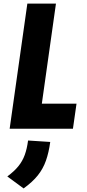

<svg xmlns="http://www.w3.org/2000/svg" viewBox="-20 -720 484 1074"><path d="M34 0 133 -700H293L214 -140H408L388 0ZM112 334 21 267Q60 238 83 209.5Q106 181 118.5 146.5Q131 112 137 66L261 74Q253 133 237 178.5Q221 224 191.5 261Q162 298 112 334Z"/></svg>

Font: Finlandica
Style: Bold Italic
Weight: 700
Italic angle: -8°
Designer: Niklas Ekholm, Juho Hiilivirta, Jaakko Suomalainen
Foundry: Helsinki Type Studio
Version: Version 1.064; ttfautohint (v1.8.4.7-5d5b)